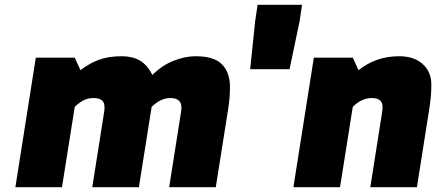

<svg xmlns="http://www.w3.org/2000/svg" viewBox="-20 -779 1815 799"><path d="M129 -539H291L315 -487Q351 -515 391 -530Q431 -545 487 -545Q531 -545 562 -527Q593 -509 614 -467Q654 -507 702 -526Q750 -545 794 -545Q871 -545 904 -511Q937 -477 937 -417Q937 -370 929 -322L878 0H684L734 -317Q735 -322 735 -331Q735 -371 689 -371Q648 -371 611 -334L608 -315L558 0H364L414 -317Q415 -323 415 -332Q415 -353 403.5 -362Q392 -371 370 -371Q345 -371 326.5 -361Q308 -351 291 -334L238 0H44Z M1042 -692 1052 -759H1237L1227 -692L1185 -491H1021Z M1286 -539H1448L1472 -487Q1545 -545 1641 -545Q1703 -545 1739 -512.5Q1775 -480 1775 -427Q1775 -402 1773 -377.5Q1771 -353 1763 -304L1715 0H1521L1568 -298Q1572 -323 1572 -334Q1572 -371 1527 -371Q1505 -371 1484.5 -361Q1464 -351 1448 -334L1395 0H1201Z"/></svg>

Font: Exo Black
Style: Italic
Weight: 900
Italic angle: -9°
Designer: Natanael Gama
Foundry: Natanael Gama
Version: Version 1.500; ttfautohint (v1.6)